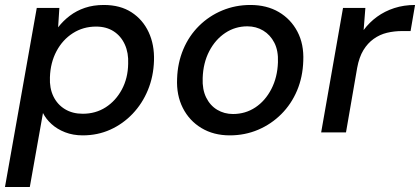

<svg xmlns="http://www.w3.org/2000/svg" viewBox="-35 -533 1691 773"><path d="M-15 220 113 -501H204L199 -423Q219 -449 246 -469.5Q273 -490 307 -501.5Q341 -513 383 -513Q449 -513 494.5 -483.5Q540 -454 563.5 -403.5Q587 -353 585 -289Q583 -225 560.5 -170.5Q538 -116 499 -75Q460 -34 409 -11Q358 12 298 12Q259 12 227 -0.5Q195 -13 172.5 -33.5Q150 -54 138 -78L85 220ZM298 -75Q350 -75 390.5 -101Q431 -127 455.5 -172.5Q480 -218 481 -276Q483 -320 467.5 -354Q452 -388 422.5 -407Q393 -426 352 -426Q300 -426 258.5 -399.5Q217 -373 192.5 -327Q168 -281 166 -222Q164 -178 180 -145Q196 -112 226.5 -93.5Q257 -75 298 -75Z M890 12Q825 12 776 -17.5Q727 -47 701 -98.5Q675 -150 678 -216Q680 -280 703 -334.5Q726 -389 766.5 -429Q807 -469 860 -491Q913 -513 973 -513Q1039 -513 1087.5 -484.5Q1136 -456 1162.5 -405.5Q1189 -355 1186 -288Q1184 -223 1161 -168.5Q1138 -114 1097.5 -73.5Q1057 -33 1004 -10.5Q951 12 890 12ZM903 -74Q953 -74 993 -100.5Q1033 -127 1057.5 -174.5Q1082 -222 1084 -282Q1086 -329 1069.5 -361Q1053 -393 1024.5 -410Q996 -427 961 -427Q912 -427 872 -400.5Q832 -374 807.5 -327Q783 -280 781 -219Q779 -173 795 -140.5Q811 -108 839.5 -91Q868 -74 903 -74Z M1258 0 1346 -501H1436L1429 -412Q1452 -443 1483 -465.5Q1514 -488 1552.5 -500.5Q1591 -513 1636 -513L1618 -408H1585Q1552 -408 1523 -401Q1494 -394 1469.5 -376.5Q1445 -359 1428 -331Q1411 -303 1403 -260L1358 0Z"/></svg>

Font: DM Sans 17pt Medium
Style: Italic
Weight: 500
Italic angle: -10°
Version: Version 4.004;gftools[0.9.30]